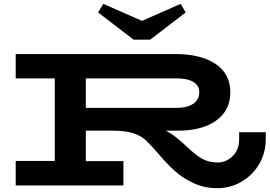

<svg xmlns="http://www.w3.org/2000/svg" viewBox="-20 -968 1407 1002"><path d="M1367 -278V-243Q1367 -171 1333 -112.5Q1299 -54 1241 -20Q1183 14 1115 14Q1046 14 989.5 -12.5Q933 -39 892 -76Q851 -113 807 -165Q763 -216 739.5 -237.5Q716 -259 676 -272.5Q636 -286 569 -286H428V-127H624V0H62V-128H266V-559H62V-686H894Q1029 -686 1105.5 -634Q1182 -582 1182 -487Q1182 -392 1108.5 -339Q1035 -286 908 -286H845Q891 -264 952 -205Q1000 -159 1035 -139.5Q1070 -120 1115 -120Q1161 -120 1194.5 -153.5Q1228 -187 1228 -240V-278ZM428 -559V-405H899Q957 -405 988.5 -426.5Q1020 -448 1020 -487Q1020 -522 989 -540.5Q958 -559 899 -559ZM949 -903 764 -761H677L492 -903L519 -948L721 -859L923 -948Z"/></svg>

Font: BioRhyme Expanded ExtraBold
Style: Regular
Weight: 800
Width: 7
Designer: Aoife Mooney
Foundry: Aoife Mooney Type
Version: Version 1.001